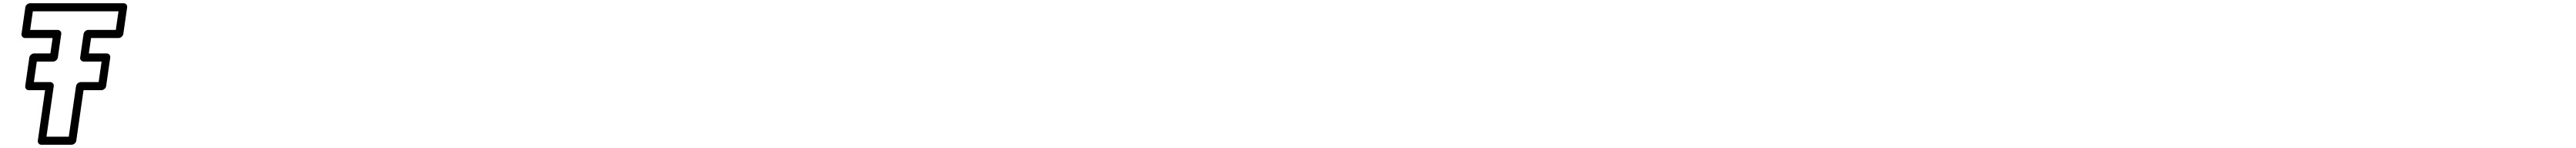

<svg xmlns="http://www.w3.org/2000/svg" viewBox="-20 -870 15940 915"><path d="M166.7 -685 183.3 -800H713.3L696.7 -685H525.7C510.6 -685 498.7 -670.7 497.1 -660L476.1 -514.5C474 -499.4 486.8 -489.5 497.5 -489.5H608.7L590.4 -362.5H479.2C464.1 -362.5 452.2 -348.2 450.6 -337.5L405.6 -25H267.6L312.6 -337.5C314.8 -352.6 302 -362.5 291.2 -362.5H189.6L207.9 -489.5H309.5C324.7 -489.5 336.6 -503.8 338.1 -514.5L359.1 -660C361.3 -675.1 348.4 -685 337.7 -685ZM113.1 -660C111.6 -649.3 119.4 -635 134.5 -635H305.5L291.7 -539.5H190.1C179.4 -539.5 163.7 -529.6 161.5 -514.5L136 -337.5C134.5 -326.8 142.3 -312.5 157.4 -312.5H259L214 0C212.5 10.7 220.3 25 235.4 25H423.4C434.1 25 449.8 15.1 452 0L497 -312.5H608.2C618.9 -312.5 634.6 -322.4 636.8 -337.5L662.3 -514.5C663.8 -525.2 656 -539.5 640.9 -539.5H529.7L543.5 -635H714.5C725.2 -635 740.9 -644.9 743.1 -660L766.9 -825C768.4 -835.7 760.6 -850 745.5 -850H165.5C154.8 -850 139.1 -840.1 136.9 -825Z"/></svg>

Font: Hussar Ekologiczny
Style: Regular
Weight: 400
Foundry: Cannot Into Space Fonts
Version: Version 0.97